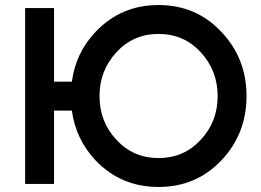

<svg xmlns="http://www.w3.org/2000/svg" viewBox="-20 -732 1038 764"><path d="M611 -597Q711 -597 778 -525Q812 -488 829 -444.5Q846 -401 846 -350Q846 -298 829 -254.5Q812 -211 778 -175Q711 -103 611 -103Q511 -103 444 -175Q410 -211 393 -254.5Q376 -298 376 -350Q376 -401 393 -444.5Q410 -488 444 -525Q511 -597 611 -597ZM611 -712Q462 -712 361 -606Q281 -522 266 -407H195V-700H80V0H195V-292H266Q281 -178 361 -93Q462 12 611 12Q760 12 860 -93Q961 -199 961 -350Q961 -500 860 -606Q760 -712 611 -712Z"/></svg>

Font: Unageo
Style: SemiBold
Weight: 600
Designer: Richard Sepsi
Foundry: Richard Sepsi
Version: Version 2.000